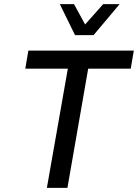

<svg xmlns="http://www.w3.org/2000/svg" viewBox="-20 -914 671 934"><path d="M208 0 310 -580H103L118 -668H631L616 -580H409L308 0ZM345 -743 271 -894H340L394 -795L482 -894H562L435 -743Z"/></svg>

Font: Gantari Medium
Style: Italic
Weight: 500
Italic angle: -10°
Designer: Anugrah Pasau
Foundry: Lafontype
Version: Version 1.000